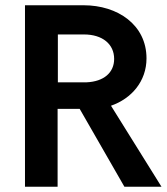

<svg xmlns="http://www.w3.org/2000/svg" viewBox="-20 -709 634 730"><path d="M200 -396V-578H299C370 -578 414 -541 414 -485C414 -433 375 -399 309 -396ZM75 1H199V-295H283L453 1H594L402 -307C480 -334 537 -400 537 -487C537 -615 427 -689 298 -689H75Z"/></svg>

Font: FREAK Grotesk
Style: Bold
Weight: 700
Designer: La Scuola Open Source
Foundry: La Scuola Open Source
Version: Version 1.000;PS 1.0;hotconv 1.0.72;makeotf.lib2.5.5900